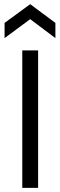

<svg xmlns="http://www.w3.org/2000/svg" viewBox="-20 -902 290 922"><path d="M87 0V-660H163V0ZM2 -719V-792L125 -882L246 -792V-719L125 -810Z"/></svg>

Font: Bricolage Grotesque Light
Style: Regular
Weight: 300
Designer: Mathieu Triay
Foundry: Atelier Triay
Version: Version 1.000;gftools[0.9.30]